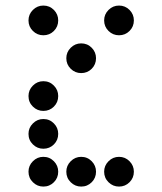

<svg xmlns="http://www.w3.org/2000/svg" viewBox="-20 -689 587 694"><path d="M190.4 -341.8Q190.4 -319.3 174.8 -303.7Q159.2 -288.1 136.7 -288.1Q114.7 -288.1 98.9 -303.7Q83 -319.3 83 -341.8Q83 -363.8 98.9 -379.6Q114.7 -395.5 136.7 -395.5Q159.2 -395.5 174.8 -379.6Q190.4 -363.8 190.4 -341.8ZM190.4 -205.1Q190.4 -182.6 174.8 -167Q159.2 -151.4 136.7 -151.4Q114.7 -151.4 98.9 -167Q83 -182.6 83 -205.1Q83 -227.1 98.9 -242.9Q114.7 -258.8 136.7 -258.8Q159.2 -258.8 174.8 -242.9Q190.4 -227.1 190.4 -205.1ZM190.4 -68.4Q190.4 -45.9 174.8 -30.3Q159.2 -14.6 136.7 -14.6Q114.7 -14.6 98.9 -30.3Q83 -45.9 83 -68.4Q83 -90.3 98.9 -106.2Q114.7 -122.1 136.7 -122.1Q159.2 -122.1 174.8 -106.2Q190.4 -90.3 190.4 -68.4ZM327.1 -68.4Q327.1 -45.9 311.5 -30.3Q295.9 -14.6 273.4 -14.6Q251.5 -14.6 235.6 -30.3Q219.7 -45.9 219.7 -68.4Q219.7 -90.3 235.6 -106.2Q251.5 -122.1 273.4 -122.1Q295.9 -122.1 311.5 -106.2Q327.1 -90.3 327.1 -68.4ZM463.9 -68.4Q463.9 -45.9 448.2 -30.3Q432.6 -14.6 410.2 -14.6Q388.2 -14.6 372.3 -30.3Q356.4 -45.9 356.4 -68.4Q356.4 -90.3 372.3 -106.2Q388.2 -122.1 410.2 -122.1Q432.6 -122.1 448.2 -106.2Q463.9 -90.3 463.9 -68.4ZM190.4 -615.2Q190.4 -592.8 174.8 -577.1Q159.2 -561.5 136.7 -561.5Q114.7 -561.5 98.9 -577.1Q83 -592.8 83 -615.2Q83 -637.2 98.9 -653.1Q114.7 -668.9 136.7 -668.9Q159.2 -668.9 174.8 -653.1Q190.4 -637.2 190.4 -615.2ZM463.9 -615.2Q463.9 -592.8 448.2 -577.1Q432.6 -561.5 410.2 -561.5Q388.2 -561.5 372.3 -577.1Q356.4 -592.8 356.4 -615.2Q356.4 -637.2 372.3 -653.1Q388.2 -668.9 410.2 -668.9Q432.6 -668.9 448.2 -653.1Q463.9 -637.2 463.9 -615.2ZM327.1 -478.5Q327.1 -456.1 311.5 -440.4Q295.9 -424.8 273.4 -424.8Q251.5 -424.8 235.6 -440.4Q219.7 -456.1 219.7 -478.5Q219.7 -500.5 235.6 -516.4Q251.5 -532.2 273.4 -532.2Q295.9 -532.2 311.5 -516.4Q327.1 -500.5 327.1 -478.5Z"/></svg>

Font: DatDot
Style: Regular
Weight: 400
Designer: GGBot
Version: 1.00